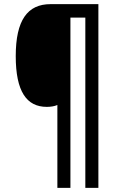

<svg xmlns="http://www.w3.org/2000/svg" viewBox="-20 -780 580 927"><path d="M455 127V-760H224C113 -760 56 -683 56 -509C56 -339 108 -264 206 -264C225 -264 243 -267 257 -273V127H320V-695H392V127Z"/></svg>

Font: Noto Sans Tamil Condensed Medium
Style: Regular
Weight: 500
Width: 3
Designer: Jelle Bosma - Monotype Design Team
Foundry: Monotype Imaging Inc.
Version: Version 2.004